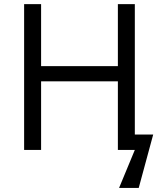

<svg xmlns="http://www.w3.org/2000/svg" viewBox="-20 -734 785 940"><path d="M640.1 -75.2H730L659.2 186H563L640.1 0H557.1V-335.9H181.2V0H98.1V-713.9H181.2V-410.2H557.1V-713.9H640.1Z"/></svg>

Font: Open Sans ACDW
Style: acdw
Weight: 400
Foundry: Ascender Corporation
Version: Version 1.10